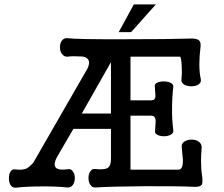

<svg xmlns="http://www.w3.org/2000/svg" viewBox="-20 -872 1040 893"><path d="M496.1 -583V-343.8H360.4ZM387.7 -554.7 134.8 -115.2Q115.2 -93.8 102.5 -87.9Q84 -80.1 51.8 -84Q37.1 -86.9 28.3 -73.2Q21.5 -61.5 21.5 -43Q21.5 -25.4 28.3 -12.7Q37.1 2 51.8 1Q106.4 -4.9 168.9 -4.9Q234.4 -5.9 294.9 0Q310.5 1 319.3 -12.7Q328.1 -25.4 328.1 -43.9Q328.1 -62.5 319.3 -74.2Q310.5 -87.9 294.9 -85Q254.9 -79.1 241.2 -90.8Q225.6 -104.5 245.1 -141.6L321.3 -272.5H496.1V-134.8Q496.1 -102.5 483.4 -92.8Q468.8 -81.1 422.9 -85.9Q408.2 -87.9 399.4 -74.2Q391.6 -62.5 391.6 -43.9Q391.6 -25.4 399.4 -13.7Q408.2 1 422.9 0Q501 -4.9 653.3 -5.9Q800.8 -6.8 888.7 -2.9Q912.1 -2.9 918.9 -13.7Q923.8 -24.4 919.9 -54.7Q915 -85.9 915 -123Q915 -149.4 918 -187.5Q918 -204.1 903.3 -213.9Q890.6 -222.7 871.1 -222.7Q851.6 -222.7 837.9 -213.9Q823.2 -204.1 825.2 -187.5L827.1 -168Q832 -127.9 830.1 -111.3Q827.1 -83 809.6 -83H586.9V-334H683.6Q700.2 -334 703.1 -317.4Q705.1 -307.6 702.1 -279.3L701.2 -264.6Q698.2 -252 711.9 -245.1Q723.6 -238.3 742.2 -238.3Q760.7 -238.3 773.4 -245.1Q787.1 -252 786.1 -264.6Q779.3 -317.4 780.3 -368.2Q780.3 -419.9 786.1 -468.8Q787.1 -480.5 772.5 -487.3Q760.7 -493.2 741.2 -493.2Q722.7 -493.2 710.9 -487.3Q697.3 -480.5 700.2 -468.8L701.2 -450.2Q704.1 -426.8 702.1 -418.9Q699.2 -405.3 683.6 -405.3H586.9V-608.4H818.4Q824.2 -593.8 825.2 -563.5Q827.1 -534.2 824.2 -502.9Q821.3 -488.3 836.9 -478.5Q849.6 -470.7 870.1 -470.7Q889.6 -470.7 902.3 -478.5Q917 -488.3 914.1 -502.9Q907.2 -532.2 907.2 -573.2Q907.2 -609.4 912.1 -648.4Q916 -674.8 906.2 -683.6Q894.5 -695.3 855.5 -692.4Q767.6 -689.5 566.4 -689.5Q343.8 -688.5 293.9 -694.3Q277.3 -696.3 267.6 -682.6Q258.8 -670.9 258.8 -652.3Q258.8 -633.8 267.6 -622.1Q277.3 -607.4 293.9 -608.4Q305.7 -610.4 323.2 -610.4Q338.9 -610.4 357.4 -609.4Q378.9 -609.4 388.7 -596.7Q400.4 -583 387.7 -554.7ZM705.1 -851.6H602.5L532.2 -722.7H589.8Z"/></svg>

Font: Gungsuh
Style: Regular
Weight: 400
Version: Version 2.21